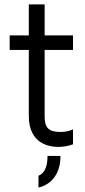

<svg xmlns="http://www.w3.org/2000/svg" viewBox="-20 -660 385 873"><path d="M183 -433H312V-499H183V-640H111V-499H24V-433H111V-133C111 -5 205 8 246 8C271 8 293 3 312 -4V-72C298 -65 279 -60 255 -60C202 -60 183 -79 183 -129V-433ZM255 49H196C196 78 192 124 155 139V193C199 183 255 145 255 49Z"/></svg>

Font: Maven Pro
Style: Regular
Weight: 400
Designer: Joe Prince
Foundry: Joe Prince
Version: Version 1.003